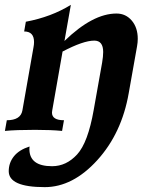

<svg xmlns="http://www.w3.org/2000/svg" viewBox="-30 -538 669 789"><path d="M153.8 231Q5.9 231 5.9 165.5Q5.9 131.3 26.9 104.7Q47.9 78.1 91.3 64L90.8 74.2Q90.8 145 184.1 145Q242.7 145 287.1 96.4Q331.5 47.9 355 -85.9L389.6 -280.3Q394 -306.2 394 -324.2Q394 -371.1 357.4 -371.1Q312.5 -371.1 227.1 -326.2L184.6 -84L183.6 -75.2Q183.6 -43.9 232.9 -43.9L225.1 0Q180.7 -4.4 113.8 -4.4Q36.1 -4.4 -9.8 0L-2 -43.9Q54.7 -43.9 62 -84L107.4 -342.3Q109.9 -355 109.9 -365.2Q109.9 -408.7 69.3 -408.7L76.2 -448.7Q180.7 -468.3 261.2 -518.1L234.9 -369.6Q351.1 -482.4 448.7 -482.4Q486.8 -482.4 511.5 -453.4Q536.1 -424.3 536.1 -378.4Q536.1 -363.8 533.2 -347.7L499 -155.3Q470.2 9.8 369.6 120.4Q269 231 153.8 231Z"/></svg>

Font: Kelvinch
Style: Bold Italic
Weight: 700
Italic angle: -10°
Designer: Paul James Miller
Foundry: High-Logic / Made with FontCreator
Version: Version 3.30 September 23, 2016